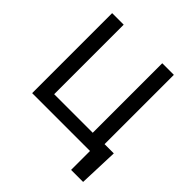

<svg xmlns="http://www.w3.org/2000/svg" viewBox="-234 -894 1234 1234"><g transform="rotate(45 383.0 -277.5)"><path d="M725.1 -97.2 715.3 171.9H606V0H80.1V-727.1H185.1V-95.2H535.6V-727.1H641.1V-97.2Z"/></g></svg>

Font: Karasuma Gothic
Style: Regular
Weight: 500
Designer: Rasmus Andersson / Ryoko Nishizuka
Foundry: Genbu
Version: Version 1.00